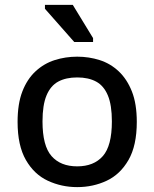

<svg xmlns="http://www.w3.org/2000/svg" viewBox="-20 -754 632 786"><path d="M296 12Q232 12 176 -14Q120 -40 86 -99Q52 -158 52 -255Q52 -329 71.5 -379.5Q91 -430 125.5 -462Q160 -494 204 -508Q248 -522 296 -522Q344 -522 388 -508Q432 -494 466 -462Q500 -430 520 -379.5Q540 -329 540 -255Q540 -158 506 -99Q472 -40 416.5 -14Q361 12 296 12ZM296 -73Q364 -73 401 -115Q438 -157 438 -257Q438 -324 421.5 -363.5Q405 -403 373.5 -420Q342 -437 296 -437Q250 -437 218.5 -420Q187 -403 170.5 -363.5Q154 -324 154 -257Q154 -157 191 -115Q228 -73 296 -73ZM284 -582 164 -718V-734H278L361 -598V-582Z"/></svg>

Font: AR One Sans Medium
Style: Regular
Weight: 500
Designer: Niteesh Yadav
Foundry: Niteesh Yadav
Version: Version 1.001;gftools[0.9.33]